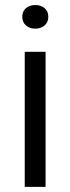

<svg xmlns="http://www.w3.org/2000/svg" viewBox="-20 -726 273 746"><path d="M76.1 0V-524.7H157.1V0ZM117.1 -614.7Q95 -614.7 80.8 -627.3Q66.6 -639.9 66.6 -660.6Q66.6 -682 80.8 -694.2Q95 -706.4 117.1 -706.4Q139.3 -706.4 153.5 -694.2Q167.7 -682 167.7 -660.6Q167.7 -639.9 153.5 -627.3Q139.3 -614.7 117.1 -614.7Z"/></svg>

Font: Mona Sans ExtraLight
Style: Regular
Weight: 200
Designer: Deni Anggara
Foundry: GitHub
Version: Version 2.000